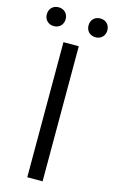

<svg xmlns="http://www.w3.org/2000/svg" viewBox="-156 -954 599 1005"><g transform="rotate(15 144.0 -451.0)"><path d="M102 0H185V-732H102ZM31 -800C61 -800 82 -821 82 -851C82 -881 61 -902 31 -902C1 -902 -20 -881 -20 -851C-20 -821 1 -800 31 -800ZM257 -800C287 -800 308 -821 308 -851C308 -881 287 -902 257 -902C227 -902 206 -881 206 -851C206 -821 227 -800 257 -800Z"/></g></svg>

Font: Source Han Sans JP Normal
Style: Regular
Weight: 350
Designer: Ryoko NISHIZUKA 西塚涼子 (kana, bopomofo & ideographs); Paul D. Hunt (Latin, Greek & Cyrillic); Sandoll Communications 산돌커뮤니
Foundry: Adobe
Version: Version 2.002;hotconv 1.0.116;makeotfexe 2.5.65601